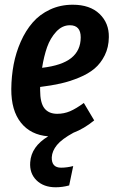

<svg xmlns="http://www.w3.org/2000/svg" viewBox="-20 -563 490 813"><path d="M288.1 -543Q360.8 -543 401.4 -504.2Q441.9 -465.3 440.9 -405.8Q440.4 -362.8 423.6 -328.9Q406.7 -294.9 380.4 -272.7Q354 -250.5 314.9 -234.4Q275.9 -218.3 237.1 -209.5Q198.2 -200.7 149.9 -194.8V-181.2Q149.9 -127.4 168.2 -104.2Q186.5 -81.1 222.2 -81.1Q251 -81.1 276.6 -92Q302.2 -103 335 -127L378.9 -53.2Q335.9 -18.1 291 -1Q241.7 25.9 221.2 51Q200.7 76.2 199.2 103Q197.8 147 238.8 147Q263.2 147 290 140.1L272.9 222.2Q244.1 230 215.8 230Q164.6 230 134.5 200.4Q104.5 170.9 107.9 124Q112.3 57.6 184.1 14.2Q109.9 8.3 68.6 -43.5Q27.3 -95.2 27.8 -186Q28.3 -239.7 37.8 -290Q47.4 -340.3 67.9 -386.7Q88.4 -433.1 118.2 -467.5Q147.9 -502 191.7 -522.5Q235.4 -543 288.1 -543ZM158.2 -275.9Q242.2 -285.6 282 -317.6Q321.8 -349.6 321.8 -404.8Q321.8 -456.1 275.9 -456.1Q243.2 -456.1 218 -428.7Q192.9 -401.4 179.4 -363.3Q166 -325.2 158.2 -275.9Z"/></svg>

Font: Fira Sans Compressed Medium
Style: Italic
Weight: 500
Width: 3
Italic angle: -8°
Designer: Carrois Corporate & Edenspiekermann AG
Foundry: Carrois Corporate GbR & Edenspiekermann AG
Version: Version 4.203;PS 004.203;hotconv 1.0.88;makeotf.lib2.5.64775